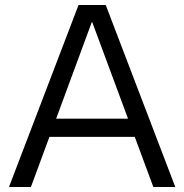

<svg xmlns="http://www.w3.org/2000/svg" viewBox="-20 -750 739 770"><path d="M16 0 295 -730H404L683 0H595L350 -661H348L104 0ZM145 -201V-274H555V-201Z"/></svg>

Font: M PLUS 2 Thin
Style: Regular
Weight: 400
Version: Version 1.001